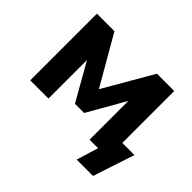

<svg xmlns="http://www.w3.org/2000/svg" viewBox="-149 -752 1098 1098"><g transform="rotate(45 400.5 -203.0)"><path d="M218.3 0V-311.5L346.7 -85.9H420.9L550.8 -313.5V0H619.6L579.1 132.8H711.4L794.4 -119.1H696.3V-539.1H556.2L384.3 -241.7L212.9 -539.1H70.8V0Z"/></g></svg>

Font: Winston ExtraBold
Style: Regular
Weight: 800
Designer: Vernon Adams, Kim Jin-seong, David Berlow, Cristiano Sobral
Foundry: The Winston Project Authors
Version: Version 3.004